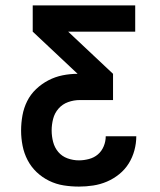

<svg xmlns="http://www.w3.org/2000/svg" viewBox="-20 -690 590 710"><path d="M272 0Q243 0 215 -4.5Q187 -9 161.5 -21.5Q136 -34 115.5 -53.5Q95 -73 82 -98Q69 -123 63.5 -151Q58 -179 58 -207Q58 -235 63 -263Q68 -291 80.5 -316Q93 -341 113.5 -360.5Q134 -380 159 -393Q184 -406 211.5 -411.5Q239 -417 267 -417L101 -573V-670H480V-573H232L398 -417V-320H275Q253 -320 232 -312.5Q211 -305 196.5 -288.5Q182 -272 176.5 -250.5Q171 -229 171 -208Q171 -186 176.5 -165Q182 -144 195.5 -128Q209 -112 229.5 -104.5Q250 -97 272 -97Q290 -97 309 -102Q328 -107 342 -119Q356 -131 363.5 -149Q371 -167 371 -186H484Q484 -160 477 -134Q470 -108 456 -85.5Q442 -63 421 -46Q400 -29 375.5 -18.5Q351 -8 324.5 -4Q298 0 272 0Z"/></svg>

Font: Lode
Style: Bold
Weight: 700
Monospace: yes
Designer: Belleve Invis
Foundry: Belleve Invis
Version: Version 29.2.0; ttfautohint (v1.8.3)